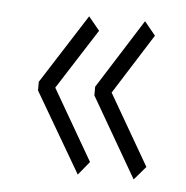

<svg xmlns="http://www.w3.org/2000/svg" viewBox="-35 -429 384 397"><g transform="rotate(5 156.5 -230.0)"><path d="M140 -66 43 -232V-250L135 -394L158 -366L78 -241L163 -94ZM256 -66 160 -232V-250L251 -394L274 -366L195 -241L280 -94Z"/></g></svg>

Font: Inconsolata ExtraCondensed Light
Style: Regular
Weight: 300
Width: 2
Monospace: yes
Designer: Raph Levien, Cyreal, Brenton Simpson
Foundry: Raph Levien, Cyreal, Google
Version: Version 3.100; ttfautohint (v1.8.4.7-5d5b)